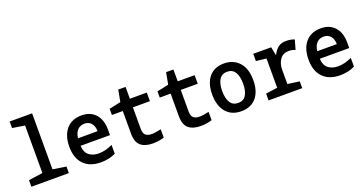

<svg xmlns="http://www.w3.org/2000/svg" viewBox="-38 -1436 4018 2123"><g transform="rotate(-20 1970.5 -375.0)"><path d="M66 0V-77L232 -101V-660L87 -683V-760H351V-101L507 -77V0Z M884 10Q755 10 683 -63Q611 -136 611 -271Q611 -402 675.5 -477Q740 -552 854 -552Q959 -552 1018.5 -486Q1078 -420 1078 -302V-239H732Q735 -163 779.5 -127Q824 -91 895 -91Q938 -91 978 -102Q1018 -113 1057 -131V-28Q980 10 884 10ZM964 -327Q963 -388 933.5 -421.5Q904 -455 855 -455Q805 -455 772.5 -422Q740 -389 734 -327Z M1496 10Q1402 10 1352 -32.5Q1302 -75 1302 -174V-441H1174V-514L1310 -543L1336 -681H1422V-542H1621V-441H1421V-189Q1421 -134 1446 -113Q1471 -92 1518 -92Q1541 -92 1568 -96.5Q1595 -101 1627 -108V-10Q1562 10 1496 10Z M2059 10Q1965 10 1915 -32.5Q1865 -75 1865 -174V-441H1737V-514L1873 -543L1899 -681H1985V-542H2184V-441H1984V-189Q1984 -134 2009 -113Q2034 -92 2081 -92Q2104 -92 2131 -96.5Q2158 -101 2190 -108V-10Q2125 10 2059 10Z M2535 10Q2421 10 2357 -65.5Q2293 -141 2293 -274Q2293 -405 2355.5 -479Q2418 -553 2531 -553Q2640 -553 2707.5 -480Q2775 -407 2775 -269Q2775 -139 2712.5 -64.5Q2650 10 2535 10ZM2534 -88Q2596 -88 2626 -136.5Q2656 -185 2656 -272Q2656 -359 2625.5 -407Q2595 -455 2533 -455Q2471 -455 2440.5 -406.5Q2410 -358 2410 -272Q2410 -185 2441 -136.5Q2472 -88 2534 -88Z M2857 0V-80L2994 -99V-443L2874 -457V-542H3085L3103 -448H3109Q3133 -496 3168.5 -524Q3204 -552 3262 -552Q3285 -552 3310.5 -548Q3336 -544 3360 -534L3328 -422Q3312 -429 3292 -433.5Q3272 -438 3251 -438Q3185 -438 3149.5 -388.5Q3114 -339 3114 -266V-99L3253 -80V0Z M3699 10Q3570 10 3498 -63Q3426 -136 3426 -271Q3426 -402 3490.5 -477Q3555 -552 3669 -552Q3774 -552 3833.5 -486Q3893 -420 3893 -302V-239H3547Q3550 -163 3594.5 -127Q3639 -91 3710 -91Q3753 -91 3793 -102Q3833 -113 3872 -131V-28Q3795 10 3699 10ZM3779 -327Q3778 -388 3748.5 -421.5Q3719 -455 3670 -455Q3620 -455 3587.5 -422Q3555 -389 3549 -327Z"/></g></svg>

Font: Noto Sans Mono SemiCondensed SemiBold
Style: Regular
Weight: 600
Width: 4
Designer: Monotype Design Team
Foundry: Monotype Imaging Inc.
Version: Version 2.014; ttfautohint (v1.8.4.7-5d5b)